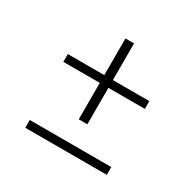

<svg xmlns="http://www.w3.org/2000/svg" viewBox="-123 -676 828 812"><g transform="rotate(30 291.0 -269.5)"><path d="M270 -144V-322H92V-360H270V-539H312V-360H490V-322H312V-144ZM92 0V-38H490V0Z"/></g></svg>

Font: Gantari ExtraLight
Style: Regular
Weight: 250
Designer: Anugrah Pasau
Foundry: Lafontype
Version: Version 1.000